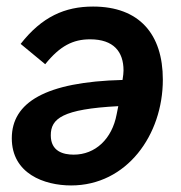

<svg xmlns="http://www.w3.org/2000/svg" viewBox="-20 -554 553 586"><path d="M197 12C367 12 477 -142 477 -311C477 -450 405 -534 264 -534C178 -534 108 -503 43 -420L118 -358C163 -414 203 -434 255 -434C327 -434 357 -396 357 -339C357 -332 356 -323 354 -310C118 -304 16 -241 16 -132C16 -24 115 12 197 12ZM205 -82C173 -82 135 -92 135 -141C135 -192 170 -221 341 -230L336 -205C322 -130 271 -82 205 -82Z"/></svg>

Font: Braiins Sans SemiBold
Style: Italic
Weight: 600
Italic angle: -11.31°
Designer: Mike Abbink, Paul van der Laan, Pieter van Rosmalen, Jiri Chlebus, Lubos Buracinsky
Foundry: Bold Monday, Sudetype
Version: Version 1.000;hotconv 1.0.109;makeotfexe 2.5.65596